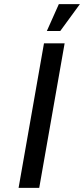

<svg xmlns="http://www.w3.org/2000/svg" viewBox="-20 -910 407 930"><path d="M70 0 193 -700H293L170 0ZM207 -760 265 -890H367L272 -760Z"/></svg>

Font: Cuprum Medium
Style: Italic
Weight: 500
Italic angle: -10°
Version: Version 3.000